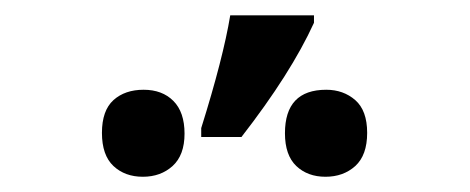

<svg xmlns="http://www.w3.org/2000/svg" viewBox="-20 -858 617 252"><path d="M354 -683.1Q354 -740.2 408.2 -740.2Q430.7 -740.2 446.3 -726.6Q461.9 -712.9 461.9 -683.6Q461.9 -654.3 446.3 -640.1Q430.7 -626 407.2 -626Q383.8 -626 368.9 -640.1Q354 -654.3 354 -683.1ZM128.9 -640.1Q113.8 -654.3 113.8 -683.6Q113.8 -712.9 128.9 -726.6Q144 -740.2 168.5 -740.2Q192.9 -740.2 207.5 -725.6Q222.2 -710.9 222.2 -682.6Q222.2 -654.3 206.5 -640.1Q190.9 -626 167.5 -626Q144 -626 128.9 -640.1ZM392.1 -837.9V-828.1Q361.8 -761.7 296.9 -678.2H244.1V-689.9Q272.9 -781.7 282.2 -837.9Z"/></svg>

Font: OpenSans-Semibold
Style: Regular
Weight: 600
Foundry: Ascender Corporation
Version: Version 1.10